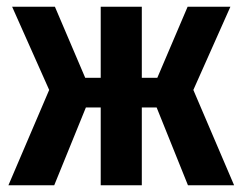

<svg xmlns="http://www.w3.org/2000/svg" viewBox="-20 -550 720 570"><path d="M554 -283 675 0H538L445 -231H401V0H279V-231H235L141 0H5L126 -283L16 -530H143L233 -319H279V-530H401V-319H447L537 -530H664Z"/></svg>

Font: Fira Sans Condensed SemiBold
Style: Regular
Weight: 600
Width: 3
Designer: bBox Type GmbH & Carrois Corporate GbR & Edenspiekermann AG
Foundry: bBox Type GmbH & Carrois Corporate GbR & Edenspiekermann AG
Version: Version 4.301